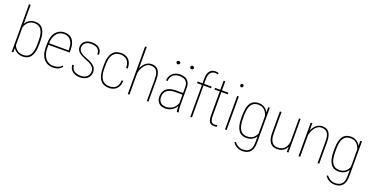

<svg xmlns="http://www.w3.org/2000/svg" viewBox="-27 -1694 5537 2841"><g transform="rotate(20 2742.0 -273.5)"><path d="M79.1 -750H104.5V-102.5L103.5 0H79.1ZM424.3 -288.1V-241.2Q424.3 -176.3 413.1 -128.7Q401.9 -81.1 380.1 -50Q358.4 -19 327.1 -4.2Q295.9 10.7 256.3 10.7Q218.3 10.7 188 -0.5Q157.7 -11.7 135.7 -31.2Q113.8 -50.8 100.3 -75.4Q86.9 -100.1 81.5 -126.5V-385.3Q88.9 -417.5 103 -445.3Q117.2 -473.1 138.9 -493.9Q160.6 -514.6 189.7 -526.4Q218.8 -538.1 255.4 -538.1Q295.4 -538.1 326.7 -524.2Q357.9 -510.3 379.6 -480.2Q401.4 -450.2 412.8 -402.8Q424.3 -355.5 424.3 -288.1ZM397.9 -241.2V-288.1Q397.9 -345.2 389.4 -387.5Q380.9 -429.7 363 -457.8Q345.2 -485.8 318.1 -499.8Q291 -513.7 253.9 -513.7Q212.9 -513.7 184.8 -499Q156.7 -484.4 138.9 -461.2Q121.1 -438 111.3 -412.6Q101.6 -387.2 97.2 -365.2V-140.1Q104.5 -106 124 -77.1Q143.6 -48.3 176.3 -31.2Q209 -14.2 255.4 -14.2Q291.5 -14.2 318.4 -28.1Q345.2 -42 362.8 -70.1Q380.4 -98.1 389.2 -140.9Q397.9 -183.6 397.9 -241.2Z M726.6 10.7Q685.1 10.7 649.2 -4.4Q613.3 -19.5 586.4 -50Q559.6 -80.6 544.4 -126.7Q529.3 -172.9 529.3 -234.4V-293.9Q529.3 -355.5 543.9 -401.4Q558.6 -447.3 584.7 -477.5Q610.8 -507.8 645 -522.9Q679.2 -538.1 717.8 -538.1Q755.9 -538.1 787.1 -525.9Q818.4 -513.7 841.3 -488Q864.3 -462.4 876.5 -421.4Q888.7 -380.4 888.7 -322.3V-283.2H545.9V-308.1H863.3V-322.8Q863.3 -385.7 845.5 -428.2Q827.6 -470.7 794.9 -491.9Q762.2 -513.2 717.8 -513.2Q681.2 -513.2 651.4 -498.8Q621.6 -484.4 599.9 -456.5Q578.1 -428.7 566.4 -387.7Q554.7 -346.7 554.7 -293.9V-234.4Q554.7 -180.2 567.6 -138.9Q580.6 -97.7 604 -70.1Q627.4 -42.5 658.9 -28.6Q690.4 -14.6 727.1 -14.6Q765.1 -14.6 798.3 -25.9Q831.5 -37.1 858.4 -68.4L872.6 -53.2Q857.9 -34.7 837.4 -20Q816.9 -5.4 789.6 2.7Q762.2 10.7 726.6 10.7Z M1289.6 -129.4Q1289.6 -156.2 1278.3 -179.4Q1267.1 -202.6 1238 -223.6Q1209 -244.6 1154.3 -264.6Q1114.7 -279.3 1085.2 -294.9Q1055.7 -310.5 1035.9 -328.1Q1016.1 -345.7 1006.3 -366.2Q996.6 -386.7 996.6 -411.1Q996.6 -439 1006.8 -462.2Q1017.1 -485.4 1036.6 -502.4Q1056.2 -519.5 1084 -528.8Q1111.8 -538.1 1147 -538.1Q1197.3 -538.1 1233.2 -522Q1269 -505.9 1288.6 -475.1Q1308.1 -444.3 1308.1 -399.4H1282.2Q1282.2 -437.5 1266.6 -462.6Q1251 -487.8 1220.9 -500.5Q1190.9 -513.2 1147 -513.2Q1102.5 -513.2 1075 -498.3Q1047.4 -483.4 1034.4 -460.4Q1021.5 -437.5 1021.5 -412.6Q1021.5 -393.6 1028.6 -377Q1035.6 -360.4 1051.8 -345Q1067.9 -329.6 1095.2 -314.9Q1122.6 -300.3 1163.1 -285.6Q1218.3 -265.6 1251.7 -242.9Q1285.2 -220.2 1300 -192.4Q1314.9 -164.6 1314.9 -128.9Q1314.9 -98.1 1304 -72.8Q1293 -47.4 1272.2 -28.8Q1251.5 -10.3 1222.2 -0.2Q1192.9 9.8 1156.7 9.8Q1102.1 9.8 1064.2 -8.8Q1026.4 -27.3 1007.1 -58.8Q987.8 -90.3 987.8 -128.4H1013.2Q1015.6 -83 1037.8 -58.6Q1060.1 -34.2 1092.3 -24.7Q1124.5 -15.1 1156.7 -15.1Q1198.7 -15.1 1228.3 -29.8Q1257.8 -44.4 1273.7 -70.3Q1289.6 -96.2 1289.6 -129.4Z M1610.8 -14.6Q1645.5 -14.6 1677 -26.6Q1708.5 -38.6 1729.2 -70.1Q1750 -101.6 1752.4 -159.7H1777.8Q1775.4 -99.6 1752.2 -62Q1729 -24.4 1691.9 -6.8Q1654.8 10.7 1610.8 10.7Q1566.9 10.7 1532.5 -4.4Q1498 -19.5 1474.6 -50Q1451.2 -80.6 1439 -127Q1426.8 -173.3 1426.8 -235.8V-292.5Q1426.8 -355 1439 -401.4Q1451.2 -447.8 1474.6 -478Q1498 -508.3 1532.5 -523.2Q1566.9 -538.1 1610.8 -538.1Q1654.3 -538.1 1691.4 -520.5Q1728.5 -502.9 1752.2 -462.6Q1775.9 -422.4 1777.8 -354H1752.4Q1750.5 -414.6 1730 -449.2Q1709.5 -483.9 1678.2 -498.5Q1647 -513.2 1610.8 -513.2Q1569.8 -513.2 1539.8 -499.3Q1509.8 -485.4 1490.2 -457.5Q1470.7 -429.7 1461.2 -388.4Q1451.7 -347.2 1451.7 -292.5V-235.8Q1451.7 -181.2 1461.2 -139.6Q1470.7 -98.1 1490.2 -70.3Q1509.8 -42.5 1539.8 -28.6Q1569.8 -14.6 1610.8 -14.6Z M1932.6 -750V0H1906.7V-750ZM1928.2 -311 1914.6 -339.4Q1918.5 -377.9 1932.6 -413.6Q1946.8 -449.2 1969.7 -477.3Q1992.7 -505.4 2022.9 -521.7Q2053.2 -538.1 2089.8 -538.1Q2124 -538.1 2150.6 -527.1Q2177.2 -516.1 2195.3 -492.4Q2213.4 -468.8 2222.9 -431.4Q2232.4 -394 2232.4 -341.8V0H2207V-342.3Q2207 -410.2 2191.7 -447.3Q2176.3 -484.4 2149.4 -499Q2122.6 -513.7 2086.9 -513.7Q2045.4 -513.7 2015.9 -491.2Q1986.3 -468.8 1967.3 -435.3Q1948.2 -401.9 1938.7 -367.9Q1929.2 -334 1928.2 -311Z M2670.4 -99.6V-386.2Q2670.4 -430.7 2654.8 -458.5Q2639.2 -486.3 2609.1 -499.8Q2579.1 -513.2 2535.6 -513.2Q2495.6 -513.2 2463.9 -497.3Q2432.1 -481.4 2413.6 -452.1Q2395 -422.9 2395 -382.8L2370.1 -384.3Q2370.1 -417 2382.3 -445.1Q2394.5 -473.1 2416.7 -493.9Q2439 -514.6 2469.5 -526.4Q2500 -538.1 2536.6 -538.1Q2583 -538.1 2618.7 -522.9Q2654.3 -507.8 2674.8 -474.4Q2695.3 -440.9 2695.3 -385.3V-106Q2695.3 -77.1 2698.5 -48.8Q2701.7 -20.5 2707 -4.4V0H2678.7Q2674.3 -19 2672.4 -46.4Q2670.4 -73.7 2670.4 -99.6ZM2680.2 -294.4 2681.2 -268.6H2555.2Q2510.3 -268.6 2477.8 -258.3Q2445.3 -248 2424.3 -229.7Q2403.3 -211.4 2393.3 -186.3Q2383.3 -161.1 2383.3 -131.3Q2383.3 -92.8 2397.7 -66.9Q2412.1 -41 2437.7 -27.8Q2463.4 -14.6 2496.6 -14.6Q2543.5 -14.6 2579.6 -32Q2615.7 -49.3 2640.4 -80.8Q2665 -112.3 2677.7 -155.3L2689 -131.3Q2681.2 -106 2665.5 -80.8Q2649.9 -55.7 2626.2 -34.9Q2602.5 -14.2 2570.3 -1.7Q2538.1 10.7 2496.6 10.7Q2455.1 10.7 2423.8 -5.4Q2392.6 -21.5 2375.5 -53.5Q2358.4 -85.4 2358.4 -133.8Q2358.4 -168.9 2370.8 -198.2Q2383.3 -227.5 2407.7 -249.3Q2432.1 -271 2468.5 -282.7Q2504.9 -294.4 2552.7 -294.4ZM2422.9 -694.3Q2422.9 -704.6 2430.7 -712.2Q2438.5 -719.7 2451.2 -719.7Q2462.9 -719.7 2471.4 -712.2Q2480 -704.6 2480 -694.3Q2480 -683.1 2471.4 -675Q2462.9 -667 2451.2 -667Q2438.5 -667 2430.7 -675Q2422.9 -683.1 2422.9 -694.3ZM2639.2 -694.3Q2639.2 -705.1 2647.2 -712.9Q2655.3 -720.7 2667 -720.7Q2679.7 -720.7 2687.7 -712.9Q2695.8 -705.1 2695.8 -694.3Q2695.8 -683.1 2687.7 -675Q2679.7 -667 2667 -667Q2655.3 -667 2647.2 -675Q2639.2 -683.1 2639.2 -694.3Z M2917 0H2891.6V-605Q2891.6 -655.3 2906 -689.7Q2920.4 -724.1 2947 -742.2Q2973.6 -760.3 3010.3 -760.3Q3022.9 -760.3 3036.9 -758.5Q3050.8 -756.8 3064 -751.5L3060.5 -728Q3048.8 -731.9 3038.6 -733.9Q3028.3 -735.8 3011.2 -735.8Q2982.4 -735.8 2961.2 -720.2Q2939.9 -704.6 2928.5 -675.3Q2917 -646 2917 -605ZM3034.7 -528.3V-502.4H2814.5V-528.3Z M3298.3 -528.3V-502.4H3089.4V-528.3ZM3171.9 -670.9H3198.2V-126.5Q3198.2 -79.6 3207.3 -55.7Q3216.3 -31.7 3231.4 -23.4Q3246.6 -15.1 3263.7 -15.1Q3277.3 -15.1 3287.1 -16.4Q3296.9 -17.6 3308.1 -19.5L3312 4.4Q3303.2 7.8 3288.6 8.8Q3273.9 9.8 3264.2 9.8Q3235.8 9.8 3215.1 -2.2Q3194.3 -14.2 3183.1 -43.9Q3171.9 -73.7 3171.9 -126.5Z M3463.4 -528.3V0H3437.5V-528.3ZM3425.8 -694.3Q3425.8 -705.6 3432.9 -713.1Q3439.9 -720.7 3450.2 -720.7Q3461.4 -720.7 3468 -713.1Q3474.6 -705.6 3474.6 -694.3Q3474.6 -683.1 3468 -675.5Q3461.4 -668 3450.2 -668Q3439.9 -668 3432.9 -675.5Q3425.8 -683.1 3425.8 -694.3Z M3925.8 -528.3H3951.2V21Q3951.2 88.4 3931.6 130.9Q3912.1 173.3 3875 193.1Q3837.9 212.9 3785.2 212.9Q3752.9 212.9 3724.4 202.6Q3695.8 192.4 3672.9 174.1Q3649.9 155.8 3633.3 132.3L3649.9 116.7Q3676.8 150.9 3709.7 169.7Q3742.7 188.5 3783.7 188.5Q3831.5 188.5 3863 171.6Q3894.5 154.8 3910.2 117.7Q3925.8 80.6 3925.8 20.5V-412.1ZM3606 -241.2V-288.1Q3606 -355.5 3617.4 -402.8Q3628.9 -450.2 3650.9 -480.2Q3672.9 -510.3 3704.3 -524.2Q3735.8 -538.1 3775.9 -538.1Q3812.5 -538.1 3841.6 -526.4Q3870.6 -514.6 3891.8 -493.9Q3913.1 -473.1 3927 -445.3Q3940.9 -417.5 3948.2 -385.3V-126.5Q3943.4 -100.1 3929.7 -75.4Q3916 -50.8 3894.5 -31.2Q3873 -11.7 3843 -0.5Q3813 10.7 3774.9 10.7Q3734.9 10.7 3703.6 -4.2Q3672.4 -19 3650.6 -50Q3628.9 -81.1 3617.4 -128.7Q3606 -176.3 3606 -241.2ZM3632.3 -288.1V-241.2Q3632.3 -183.6 3641.1 -140.9Q3649.9 -98.1 3667.7 -70.1Q3685.5 -42 3712.6 -28.1Q3739.7 -14.2 3776.4 -14.2Q3822.8 -14.2 3854.7 -31.2Q3886.7 -48.3 3906 -76.9Q3925.3 -105.5 3933.1 -140.1V-365.2Q3928.2 -387.2 3918.7 -412.6Q3909.2 -438 3891.6 -461.2Q3874 -484.4 3845.9 -499Q3817.9 -513.7 3776.4 -513.7Q3739.7 -513.7 3712.6 -499.8Q3685.5 -485.8 3667.7 -458Q3649.9 -430.2 3641.1 -387.7Q3632.3 -345.2 3632.3 -288.1Z M4411.1 -122.1V-528.3H4436.5V0H4410.6ZM4415 -205.6 4435.1 -206.5Q4435.1 -159.7 4424.8 -120.4Q4414.6 -81.1 4392.8 -51.8Q4371.1 -22.5 4337.4 -6.3Q4303.7 9.8 4257.3 9.8Q4224.6 9.8 4197.5 -1.2Q4170.4 -12.2 4150.9 -35.9Q4131.3 -59.6 4120.6 -98.1Q4109.9 -136.7 4109.9 -192.4V-528.3H4135.7V-191.4Q4135.7 -142.6 4145 -108.9Q4154.3 -75.2 4170.7 -54.4Q4187 -33.7 4209.2 -24.4Q4231.4 -15.1 4257.3 -15.1Q4317.4 -15.1 4351.8 -42.7Q4386.2 -70.3 4400.6 -113.8Q4415 -157.2 4415 -205.6Z M4621.1 -415.5V0H4595.2V-528.3H4620.6ZM4616.7 -311 4603 -339.4Q4606.9 -377.9 4621.1 -413.6Q4635.3 -449.2 4658.2 -477.3Q4681.2 -505.4 4711.4 -521.7Q4741.7 -538.1 4778.3 -538.1Q4812.5 -538.1 4839.1 -527.1Q4865.7 -516.1 4883.8 -492.4Q4901.9 -468.8 4911.4 -431.4Q4920.9 -394 4920.9 -341.8V0H4895.5V-342.3Q4895.5 -410.2 4880.1 -447.3Q4864.7 -484.4 4837.9 -499Q4811 -513.7 4775.4 -513.7Q4733.9 -513.7 4704.3 -491.2Q4674.8 -468.8 4655.8 -435.3Q4636.7 -401.9 4627.2 -367.9Q4617.7 -334 4616.7 -311Z M5377.4 -528.3H5402.8V21Q5402.8 88.4 5383.3 130.9Q5363.8 173.3 5326.7 193.1Q5289.6 212.9 5236.8 212.9Q5204.6 212.9 5176 202.6Q5147.5 192.4 5124.5 174.1Q5101.6 155.8 5085 132.3L5101.6 116.7Q5128.4 150.9 5161.4 169.7Q5194.3 188.5 5235.4 188.5Q5283.2 188.5 5314.7 171.6Q5346.2 154.8 5361.8 117.7Q5377.4 80.6 5377.4 20.5V-412.1ZM5057.6 -241.2V-288.1Q5057.6 -355.5 5069.1 -402.8Q5080.6 -450.2 5102.5 -480.2Q5124.5 -510.3 5156 -524.2Q5187.5 -538.1 5227.5 -538.1Q5264.2 -538.1 5293.2 -526.4Q5322.3 -514.6 5343.5 -493.9Q5364.7 -473.1 5378.7 -445.3Q5392.6 -417.5 5399.9 -385.3V-126.5Q5395 -100.1 5381.3 -75.4Q5367.7 -50.8 5346.2 -31.2Q5324.7 -11.7 5294.7 -0.5Q5264.6 10.7 5226.6 10.7Q5186.5 10.7 5155.3 -4.2Q5124 -19 5102.3 -50Q5080.6 -81.1 5069.1 -128.7Q5057.6 -176.3 5057.6 -241.2ZM5084 -288.1V-241.2Q5084 -183.6 5092.8 -140.9Q5101.6 -98.1 5119.4 -70.1Q5137.2 -42 5164.3 -28.1Q5191.4 -14.2 5228 -14.2Q5274.4 -14.2 5306.4 -31.2Q5338.4 -48.3 5357.7 -76.9Q5377 -105.5 5384.8 -140.1V-365.2Q5379.9 -387.2 5370.4 -412.6Q5360.8 -438 5343.3 -461.2Q5325.7 -484.4 5297.6 -499Q5269.5 -513.7 5228 -513.7Q5191.4 -513.7 5164.3 -499.8Q5137.2 -485.8 5119.4 -458Q5101.6 -430.2 5092.8 -387.7Q5084 -345.2 5084 -288.1Z"/></g></svg>

Font: Roboto Condensed Thin
Style: Regular
Weight: 250
Width: 3
Designer: Christian Robertson
Foundry: Google
Version: Version 3.009; 2024